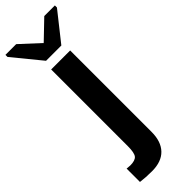

<svg xmlns="http://www.w3.org/2000/svg" viewBox="-356 -762 986 986"><g transform="rotate(-45 136.5 -269.5)"><path d="M67 208Q22 208 -16 203V106L9 108Q45 108 57.5 92.5Q70 77 70 29V-528H208V63Q208 133 172 170.5Q136 208 67 208ZM316 -732 194 -578H83L-43 -732V-747H35L138 -652H140L239 -747H316Z"/></g></svg>

Font: Libra Sans
Style: Bold
Weight: 700
Foundry: Context Ltd
Version: Version 1.000